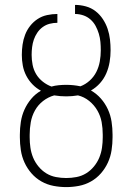

<svg xmlns="http://www.w3.org/2000/svg" viewBox="-20 -755 540 783"><path d="M250 8Q224 8 198 3Q172 -2 149 -15Q126 -28 108.5 -48Q91 -68 80 -92Q69 -116 65 -142.5Q61 -169 61 -195V-206Q61 -232 65 -258Q69 -284 79.5 -307.5Q90 -331 107 -351.5Q124 -372 147 -385Q128 -395 112.5 -411Q97 -427 87 -446.5Q77 -466 73 -487.5Q69 -509 69 -531Q69 -552 72 -573Q75 -594 82.5 -613.5Q90 -633 103 -649.5Q116 -666 133.5 -677.5Q151 -689 172 -693.5Q193 -698 214 -698V-662Q198 -662 182.5 -658Q167 -654 154 -644.5Q141 -635 132 -621.5Q123 -608 118 -593.5Q113 -579 111 -563Q109 -547 109 -531Q109 -511 113 -490.5Q117 -470 127.5 -452.5Q138 -435 154.5 -422Q171 -409 190 -402Q204 -406 219.5 -407.5Q235 -409 250 -409Q265 -409 279.5 -407.5Q294 -406 308 -403Q329 -411 346 -426.5Q363 -442 373 -462Q383 -482 387 -504.5Q391 -527 391 -550Q391 -567 389.5 -584Q388 -601 383 -617.5Q378 -634 370 -649Q362 -664 349 -675.5Q336 -687 319.5 -692.5Q303 -698 286 -698V-735Q308 -735 330 -729Q352 -723 369.5 -709.5Q387 -696 399.5 -677Q412 -658 419 -637Q426 -616 428.5 -594Q431 -572 431 -550Q431 -526 427 -502Q423 -478 413.5 -456Q404 -434 388 -416Q372 -398 351 -386Q374 -373 391.5 -353Q409 -333 420 -309Q431 -285 435 -258.5Q439 -232 439 -206V-195Q439 -169 435 -142.5Q431 -116 420 -92Q409 -68 391.5 -48Q374 -28 351 -15Q328 -2 302 3Q276 8 250 8ZM250 -29Q271 -29 292 -33Q313 -37 331 -48Q349 -59 363 -76Q377 -93 385 -112.5Q393 -132 396 -153Q399 -174 399 -195V-206Q399 -232 394.5 -257Q390 -282 377 -304.5Q364 -327 343.5 -343.5Q323 -360 298 -366Q286 -364 274 -363Q262 -362 250 -362Q238 -362 225.5 -363Q213 -364 201 -366Q176 -359 155.5 -343Q135 -327 122.5 -304.5Q110 -282 105.5 -256.5Q101 -231 101 -206V-195Q101 -174 104 -153Q107 -132 115 -112.5Q123 -93 137 -76Q151 -59 169 -48Q187 -37 208 -33Q229 -29 250 -29Z"/></svg>

Font: Iosevka Extralight
Style: Regular
Weight: 200
Monospace: yes
Designer: Belleve Invis
Foundry: Belleve Invis
Version: Version 32.0.1; ttfautohint (v1.8.4)